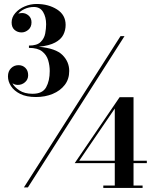

<svg xmlns="http://www.w3.org/2000/svg" viewBox="-20 -829 771 952"><path d="M323.2 -477.1Q323.2 -436.5 300.9 -407.7Q278.6 -378.9 241.1 -363.4Q203.6 -347.9 158.2 -347.9Q111.1 -347.9 80.3 -363.3Q49.6 -378.7 34.5 -402.1Q19.5 -425.5 19.5 -450.2Q19.5 -475.6 34.7 -490.7Q49.8 -505.9 72 -505.9Q92.3 -505.9 106 -492.3Q119.6 -478.8 119.6 -456.1Q119.6 -434.8 104.1 -421.4Q88.6 -408 68.8 -408Q58.3 -408 51.4 -411Q44.4 -414.1 41.7 -416Q51.3 -397.2 76.5 -380.6Q101.8 -364 141.6 -364Q190.7 -364 208.6 -396Q226.6 -428 226.6 -477.1Q226.6 -503.7 218.9 -530Q211.2 -556.4 189 -574Q166.7 -591.6 123.5 -591.6V-603Q163.6 -603 181.6 -620.8Q199.7 -638.7 204.2 -663.3Q208.7 -688 208.7 -708.7Q208.7 -744.1 193.8 -769.3Q179 -794.4 147.9 -794.4Q123 -794.4 101.2 -784.1Q79.3 -773.7 70.1 -760.3Q73.2 -762.7 79.1 -763.5Q85 -764.4 89.8 -764.4Q107.4 -764.4 121.8 -752Q136.2 -739.5 136.2 -718.3Q136.2 -694.6 120.6 -681.4Q105 -668.2 86.9 -668.2Q66.7 -668.2 52.1 -680.8Q37.6 -693.4 37.6 -717.5Q37.6 -743.4 55.8 -764.3Q74 -785.2 102.3 -797.2Q130.6 -809.3 161.4 -809.3Q220.2 -809.3 262.8 -782.2Q305.4 -755.1 305.4 -705.6Q305.4 -679.2 293.9 -656.5Q282.5 -633.8 253.5 -618.2Q224.6 -602.5 172.6 -597.2Q256.8 -589.4 290 -556Q323.2 -522.7 323.2 -477.1ZM577.6 -649.9H597.4L118.4 100.1H98.6ZM687 91.1V103H492.2V91.1H549.1V-20H350.3L573 -346.9H642.1V-32H708V-20H642.1V91.1ZM372.8 -32H549.1V-290.8Z"/></svg>

Font: Bodoni* 11
Style: Bold
Weight: 700
Version: Version 2.000; ttfautohint (v1.8.1)